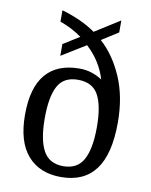

<svg xmlns="http://www.w3.org/2000/svg" viewBox="-86 -826 708 900"><g transform="rotate(10 268.0 -376.0)"><path d="M266 10Q164 10 107 -55.5Q50 -121 50 -249Q50 -378 104.5 -442Q159 -506 265 -506Q296 -506 323.5 -497Q351 -488 373 -473Q362 -512 338.5 -550Q315 -588 280 -620L165 -549V-605L242 -653Q195 -687 138 -707V-761Q180 -749 221 -731Q262 -713 299 -687L418 -762V-705L339 -655Q404 -597 444.5 -503.5Q485 -410 485 -288Q485 -137 430 -63.5Q375 10 266 10ZM268 -42Q335 -42 363.5 -94.5Q392 -147 392 -249Q392 -351 364 -402Q336 -453 267 -453Q199 -453 171.5 -402Q144 -351 144 -249Q144 -147 172.5 -94.5Q201 -42 268 -42Z"/></g></svg>

Font: Noto Serif Hebrew SemiCondensed
Style: Regular
Weight: 400
Width: 4
Designer: Monotype Design Team
Foundry: Monotype Imaging Inc.
Version: Version 2.004; ttfautohint (v1.8.4.7-5d5b)